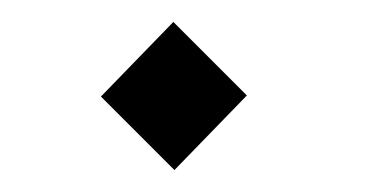

<svg xmlns="http://www.w3.org/2000/svg" viewBox="-20 -697 337 175"><path d="M205 -610 139 -542 72 -609 138 -677Z"/></svg>

Font: Martel Light
Style: Regular
Weight: 300
Designer: Dan Reynolds
Foundry: Dan Reynolds
Version: Version 1.001; ttfautohint (v1.1) -l 5 -r 5 -G 72 -x 0 -D la